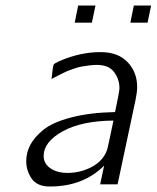

<svg xmlns="http://www.w3.org/2000/svg" viewBox="-20 -676 574 704"><path d="M76.2 -85.9Q76.2 -115.7 90.6 -143.8Q105 -171.9 138.4 -199.5Q171.9 -227.1 240 -245.1Q308.1 -263.2 401.9 -265.1Q418 -341.3 418 -352.1Q418 -385.3 398.4 -411.6Q378.9 -438 335 -438Q320.8 -438 306.4 -436Q292 -434.1 280 -432.1Q268.1 -430.2 255.1 -425.5Q242.2 -420.9 233.6 -418Q225.1 -415 213.1 -408.9Q201.2 -402.8 196 -400.4Q190.9 -397.9 180.9 -392.6Q170.9 -387.2 168.9 -386.2Q169.9 -392.1 170.9 -402.8Q173.8 -431.6 176 -437.3Q178.2 -442.9 188 -446.8Q193.8 -449.7 198.2 -452.1Q275.4 -485.4 349.1 -484.9Q413.1 -484.9 448 -448Q482.9 -411.1 482.9 -356.9Q482.9 -337.9 477.1 -310.1L411.1 0H347.2L361.8 -68.8Q284.7 8.3 162.1 7.8Q116.2 7.8 96.2 -21Q76.2 -49.8 76.2 -85.9ZM140.1 -104Q140.1 -76.2 164.6 -59.1Q189 -42 228 -42Q274.9 -42 316.4 -64Q357.9 -85.9 372.1 -125Q375 -131.8 396 -233.9Q278.8 -232.9 209.5 -194.3Q140.1 -155.8 140.1 -104ZM253.9 -592.8 266.6 -655.8H330.1L316.9 -592.8ZM458 -592.8 470.7 -655.8H534.2L521 -592.8Z"/></svg>

Font: CMU Bright
Style: Oblique
Weight: 500
Italic angle: -12°
Version: Version 0.7.0